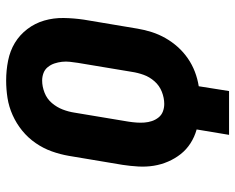

<svg xmlns="http://www.w3.org/2000/svg" viewBox="-92 -692 783 640"><g transform="rotate(-90 300.0 -371.5)"><path d="M171 0 189 -108Q164 -115 143 -128.5Q122 -142 107 -161Q92 -180 82 -203Q72 -226 68 -251Q64 -276 65.5 -302.5Q67 -329 71 -355L101 -534Q106 -563 116 -591Q126 -619 143.5 -644.5Q161 -670 185 -689.5Q209 -709 237 -721.5Q265 -734 294 -738.5Q323 -743 352 -743Q386 -743 418.5 -736.5Q451 -730 477.5 -714Q504 -698 523.5 -672.5Q543 -647 552 -616Q561 -585 560.5 -551.5Q560 -518 555 -484L525 -305Q521 -281 513.5 -257.5Q506 -234 493.5 -212Q481 -190 464 -171Q447 -152 426 -137.5Q405 -123 381.5 -114Q358 -105 333 -101L317 0ZM274 -216Q294 -216 314.5 -224Q335 -232 349.5 -248.5Q364 -265 371 -284.5Q378 -304 381 -324L411 -504Q413 -517 414.5 -530.5Q416 -544 414.5 -557Q413 -570 409 -582Q405 -594 397 -604Q389 -614 377 -618.5Q365 -623 352 -623Q332 -623 311.5 -615Q291 -607 277 -590.5Q263 -574 255.5 -554.5Q248 -535 245 -515L215 -335Q213 -322 212 -308.5Q211 -295 212 -282Q213 -269 217 -257Q221 -245 229 -235Q237 -225 249 -220.5Q261 -216 274 -216Z"/></g></svg>

Font: Iosevka Heavy Extended Oblique
Style: Regular
Weight: 900
Width: 7
Italic angle: -9°
Monospace: yes
Designer: Belleve Invis
Foundry: Belleve Invis
Version: Version 32.5.0; ttfautohint (v1.8.4)